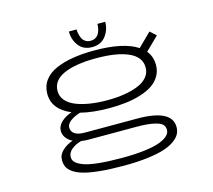

<svg xmlns="http://www.w3.org/2000/svg" viewBox="-119 -808 1289 1163"><g transform="rotate(-15 525.0 -226.0)"><path d="M635 -662.5Q635 -611.5 605 -573Q575 -534.5 520 -534.5Q465.5 -534.5 436.2 -572.8Q407 -611 407 -662.5H455.5Q455.5 -650 458 -637Q460.5 -624 466.8 -608.8Q473 -593.5 487 -583.8Q501 -574 521 -574Q537 -574 549.5 -580.8Q562 -587.5 568.8 -597.2Q575.5 -607 579.5 -620Q583.5 -633 584.8 -643Q586 -653 586 -662.5ZM525 -150.5Q421.5 -150.5 345 -170Q307.5 -158.5 283 -140.2Q258.5 -122 258.5 -99.5Q258.5 -74 279.5 -60Q300.5 -46 342 -46H670Q887.5 -46 887.5 64.5Q887.5 87.5 877.5 107.5Q867.5 127.5 841.8 146.5Q816 165.5 775.5 179Q735 192.5 669.8 200.8Q604.5 209 520 209Q434.5 209 371.2 202.8Q308 196.5 269 185.5Q230 174.5 206.2 157.8Q182.5 141 173.8 122.5Q165 104 165 79.5Q165 45 192.8 19.8Q220.5 -5.5 257.5 -18Q231.5 -31 217.8 -50.8Q204 -70.5 204 -93Q204 -124.5 230.5 -148.8Q257 -173 296 -186Q183 -233.5 183 -331Q183 -379.5 209.5 -415.2Q236 -451 283.8 -471.8Q331.5 -492.5 391.5 -502.2Q451.5 -512 525 -512Q708.5 -512 795.5 -454.5L878.5 -536L916 -502L833.5 -421Q864.5 -383 864.5 -331Q864.5 -292 846 -261Q827.5 -230 796.2 -209.5Q765 -189 721 -175.5Q677 -162 628.5 -156.2Q580 -150.5 525 -150.5ZM525 -200Q583 -200 631.8 -207.8Q680.5 -215.5 718.8 -231Q757 -246.5 778.5 -272.2Q800 -298 800 -331.5Q800 -398 727 -430.8Q654 -463.5 525 -463.5Q394 -463.5 320.8 -430.8Q247.5 -398 247.5 -331.5Q247.5 -298 269.2 -272.2Q291 -246.5 329.5 -231Q368 -215.5 417.2 -207.8Q466.5 -200 525 -200ZM221 76Q221 95 235.5 109.5Q250 124 282.8 136Q315.5 148 375.5 154.2Q435.5 160.5 520.5 160.5Q602.5 160.5 663.8 152.8Q725 145 759.5 131.8Q794 118.5 810.5 102Q827 85.5 827 66.5Q827 45.5 813.8 32Q800.5 18.5 760.8 9.8Q721 1 652.5 1H351.5Q330.5 1 307 -2.5Q271 7 246 27.5Q221 48 221 76Z"/></g></svg>

Font: League Mono Extended UltraLight
Style: Regular
Weight: 200
Width: 9
Designer: Tyler Finck
Foundry: The League of Moveable Type / Tyler Finck
Version: Version 2.210